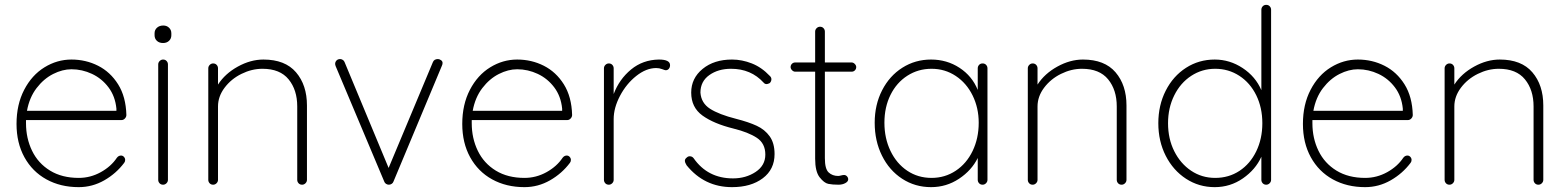

<svg xmlns="http://www.w3.org/2000/svg" viewBox="-20 -760 6453 790"><path d="M495 -102Q495 -95 491 -90Q458 -46 409 -18Q360 10 304 10Q229 10 171 -22Q113 -54 80.5 -113Q48 -172 48 -250Q48 -330 79.5 -390.5Q111 -451 163 -483Q215 -515 274 -515Q333 -515 383.5 -489.5Q434 -464 466 -413Q498 -362 500 -287Q500 -279 494 -272.5Q488 -266 480 -266H87V-253Q87 -191 112 -139.5Q137 -88 186 -58Q235 -28 304 -28Q352 -28 394.5 -51.5Q437 -75 461 -111Q468 -120 478 -120Q485 -120 490 -114.5Q495 -109 495 -102ZM91 -304H459V-313Q454 -364 426.5 -400.5Q399 -437 358.5 -456Q318 -475 274 -475Q237 -475 198.5 -455.5Q160 -436 130.5 -397.5Q101 -359 91 -304Z M651 0Q642 0 636.5 -6Q631 -12 631 -20V-495Q631 -503 637 -509Q643 -515 651 -515Q660 -515 665.5 -509Q671 -503 671 -495V-20Q671 -12 665 -6Q659 0 651 0ZM616 -615V-623Q616 -637 626 -646Q636 -655 652 -655Q666 -655 675.5 -646Q685 -637 685 -623V-615Q685 -601 675.5 -592Q666 -583 651 -583Q635 -583 625.5 -592Q616 -601 616 -615Z M1243 -326V-20Q1243 -12 1237 -6Q1231 0 1223 0Q1214 0 1208.5 -6Q1203 -12 1203 -20V-322Q1203 -390 1167.5 -433.5Q1132 -477 1060 -477Q1016 -477 973.5 -456Q931 -435 904 -399Q877 -363 877 -322V-20Q877 -12 871 -6Q865 0 857 0Q848 0 842.5 -6Q837 -12 837 -20V-479Q837 -487 843 -493Q849 -499 857 -499Q866 -499 871.5 -493Q877 -487 877 -479V-412Q906 -457 958.5 -486Q1011 -515 1064 -515Q1153 -515 1198 -462.5Q1243 -410 1243 -326Z M1801 -501Q1801 -495 1798 -489L1599 -13Q1597 -7 1591.5 -3.5Q1586 0 1580 0Q1574 0 1568.5 -3.5Q1563 -7 1561 -13L1361 -488Q1359 -494 1359 -497Q1359 -505 1364.5 -511Q1370 -517 1380 -517Q1385 -517 1390.5 -513.5Q1396 -510 1398 -504L1579 -69L1761 -504Q1766 -517 1782 -517Q1788 -517 1794.5 -512.5Q1801 -508 1801 -501Z M2329 -102Q2329 -95 2325 -90Q2292 -46 2243 -18Q2194 10 2138 10Q2063 10 2005 -22Q1947 -54 1914.5 -113Q1882 -172 1882 -250Q1882 -330 1913.5 -390.5Q1945 -451 1997 -483Q2049 -515 2108 -515Q2167 -515 2217.5 -489.5Q2268 -464 2300 -413Q2332 -362 2334 -287Q2334 -279 2328 -272.5Q2322 -266 2314 -266H1921V-253Q1921 -191 1946 -139.5Q1971 -88 2020 -58Q2069 -28 2138 -28Q2186 -28 2228.5 -51.5Q2271 -75 2295 -111Q2302 -120 2312 -120Q2319 -120 2324 -114.5Q2329 -109 2329 -102ZM1925 -304H2293V-313Q2288 -364 2260.5 -400.5Q2233 -437 2192.5 -456Q2152 -475 2108 -475Q2071 -475 2032.5 -455.5Q1994 -436 1964.5 -397.5Q1935 -359 1925 -304Z M2737 -492Q2737 -483 2732 -477Q2727 -471 2719 -471Q2716 -471 2704.5 -475.5Q2693 -480 2680 -480Q2639 -480 2598 -447.5Q2557 -415 2531 -365.5Q2505 -316 2505 -270V-20Q2505 -12 2499 -6Q2493 0 2485 0Q2476 0 2470.5 -6Q2465 -12 2465 -20V-479Q2465 -487 2471 -493Q2477 -499 2485 -499Q2494 -499 2499.5 -493Q2505 -487 2505 -479V-373Q2528 -434 2576.5 -474Q2625 -514 2691 -515Q2737 -515 2737 -492Z M2798 -99Q2798 -106 2806 -112Q2811 -117 2818 -117Q2828 -117 2834 -109Q2892 -26 2996 -26Q3049 -26 3089 -52.5Q3129 -79 3129 -124Q3129 -170 3094 -193Q3059 -216 2998 -231Q2917 -251 2870.5 -284.5Q2824 -318 2824 -379Q2824 -438 2871 -476.5Q2918 -515 2992 -515Q3033 -515 3073.5 -499Q3114 -483 3147 -448Q3154 -442 3154 -434Q3154 -425 3147 -418Q3139 -414 3134 -414Q3127 -414 3122 -420Q3070 -477 2988 -477Q2935 -477 2898.5 -451Q2862 -425 2862 -379Q2865 -336 2901.5 -312.5Q2938 -289 3009 -271Q3060 -258 3093.5 -242.5Q3127 -227 3147 -199Q3167 -171 3167 -126Q3167 -63 3118.5 -26.5Q3070 10 2992 10Q2878 10 2805 -80Q2798 -91 2798 -99Z M3503 -484Q3503 -476 3497.5 -470.5Q3492 -465 3484 -465H3374V-109Q3374 -65 3389.5 -50.5Q3405 -36 3429 -36Q3433 -36 3440.5 -38Q3448 -40 3453 -40Q3460 -40 3465 -34.5Q3470 -29 3470 -22Q3470 -13 3458 -6.5Q3446 0 3430 0Q3405 0 3388 -3.5Q3371 -7 3352.5 -30.5Q3334 -54 3334 -107V-465H3252Q3245 -465 3239 -471Q3233 -477 3233 -484Q3233 -492 3238.5 -497.5Q3244 -503 3252 -503H3334V-630Q3334 -638 3340 -644Q3346 -650 3354 -650Q3363 -650 3368.5 -644Q3374 -638 3374 -630V-503H3484Q3491 -503 3497 -497Q3503 -491 3503 -484Z M4043 -479V-20Q4043 -12 4037 -6Q4031 0 4023 0Q4014 0 4008.5 -6Q4003 -12 4003 -20V-110Q3978 -59 3926 -24.5Q3874 10 3811 10Q3745 10 3692 -24.5Q3639 -59 3609 -119.5Q3579 -180 3579 -255Q3579 -329 3609.5 -388.5Q3640 -448 3693 -481.5Q3746 -515 3811 -515Q3876 -515 3928 -481Q3980 -447 4003 -390V-479Q4003 -487 4008.5 -493Q4014 -499 4023 -499Q4032 -499 4037.5 -493Q4043 -487 4043 -479ZM4007 -255Q4007 -316 3982 -367Q3957 -418 3912.5 -447.5Q3868 -477 3813 -477Q3758 -477 3713.5 -448.5Q3669 -420 3644 -369.5Q3619 -319 3619 -255Q3619 -191 3644 -139Q3669 -87 3713 -57.5Q3757 -28 3813 -28Q3868 -28 3912.5 -57.5Q3957 -87 3982 -139Q4007 -191 4007 -255Z M4615 -326V-20Q4615 -12 4609 -6Q4603 0 4595 0Q4586 0 4580.5 -6Q4575 -12 4575 -20V-322Q4575 -390 4539.5 -433.5Q4504 -477 4432 -477Q4388 -477 4345.5 -456Q4303 -435 4276 -399Q4249 -363 4249 -322V-20Q4249 -12 4243 -6Q4237 0 4229 0Q4220 0 4214.5 -6Q4209 -12 4209 -20V-479Q4209 -487 4215 -493Q4221 -499 4229 -499Q4238 -499 4243.5 -493Q4249 -487 4249 -479V-412Q4278 -457 4330.5 -486Q4383 -515 4436 -515Q4525 -515 4570 -462.5Q4615 -410 4615 -326Z M5210 -720V-20Q5210 -12 5204 -6Q5198 0 5190 0Q5181 0 5175.5 -6Q5170 -12 5170 -20V-115Q5146 -62 5094 -26Q5042 10 4978 10Q4913 10 4860 -24.5Q4807 -59 4776.5 -119Q4746 -179 4746 -253Q4746 -327 4776.5 -387Q4807 -447 4860 -481Q4913 -515 4978 -515Q5040 -515 5093 -480Q5146 -445 5170 -389V-720Q5170 -728 5175.5 -734Q5181 -740 5190 -740Q5199 -740 5204.5 -734Q5210 -728 5210 -720ZM5174 -253Q5174 -317 5149 -368Q5124 -419 5079.5 -448Q5035 -477 4980 -477Q4926 -477 4881.5 -448Q4837 -419 4811.5 -367.5Q4786 -316 4786 -253Q4786 -189 4811.5 -138Q4837 -87 4881 -57.5Q4925 -28 4980 -28Q5036 -28 5080 -57Q5124 -86 5149 -137.5Q5174 -189 5174 -253Z M5788 -102Q5788 -95 5784 -90Q5751 -46 5702 -18Q5653 10 5597 10Q5522 10 5464 -22Q5406 -54 5373.5 -113Q5341 -172 5341 -250Q5341 -330 5372.5 -390.5Q5404 -451 5456 -483Q5508 -515 5567 -515Q5626 -515 5676.5 -489.5Q5727 -464 5759 -413Q5791 -362 5793 -287Q5793 -279 5787 -272.5Q5781 -266 5773 -266H5380V-253Q5380 -191 5405 -139.5Q5430 -88 5479 -58Q5528 -28 5597 -28Q5645 -28 5687.5 -51.5Q5730 -75 5754 -111Q5761 -120 5771 -120Q5778 -120 5783 -114.5Q5788 -109 5788 -102ZM5384 -304H5752V-313Q5747 -364 5719.5 -400.5Q5692 -437 5651.5 -456Q5611 -475 5567 -475Q5530 -475 5491.5 -455.5Q5453 -436 5423.5 -397.5Q5394 -359 5384 -304Z M6330 -326V-20Q6330 -12 6324 -6Q6318 0 6310 0Q6301 0 6295.5 -6Q6290 -12 6290 -20V-322Q6290 -390 6254.5 -433.5Q6219 -477 6147 -477Q6103 -477 6060.5 -456Q6018 -435 5991 -399Q5964 -363 5964 -322V-20Q5964 -12 5958 -6Q5952 0 5944 0Q5935 0 5929.5 -6Q5924 -12 5924 -20V-479Q5924 -487 5930 -493Q5936 -499 5944 -499Q5953 -499 5958.5 -493Q5964 -487 5964 -479V-412Q5993 -457 6045.5 -486Q6098 -515 6151 -515Q6240 -515 6285 -462.5Q6330 -410 6330 -326Z"/></svg>

Font: Quicksand Light
Style: Regular
Weight: 300
Designer: Andrew Paglinawan
Foundry: Andrew Paglinawan
Version: Version 3.000